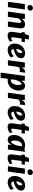

<svg xmlns="http://www.w3.org/2000/svg" viewBox="2586 -3448 1101 6314"><g transform="rotate(90 3137.0 -290.5)"><path d="M39 0 115 -557H291L213 0ZM224 -641Q192 -641 166.5 -665Q141 -689 141 -721Q141 -763 170 -792Q199 -821 244 -821Q280 -821 305 -797.8Q330 -774.5 330 -742Q330 -698 301.8 -669.5Q273.5 -641 224 -641Z M361 0 437 -557H604L597 -456Q631 -507 677.2 -535.5Q723.5 -564 778 -564Q844 -564 878.5 -530Q913 -496 913 -417Q913 -406 909.8 -377.2Q906.5 -348.5 901.8 -313.8Q897 -279 893 -250Q891.5 -240 887.8 -213Q884 -186 879.2 -151.2Q874.5 -116.5 869.8 -83Q865 -49.5 861.8 -26.5Q858.5 -3.5 858 0H684Q695.5 -75 703.8 -137.2Q712 -199.5 718 -249Q724 -299.5 727.8 -333.2Q731.5 -367 732 -385Q733 -411.5 723 -422.2Q713 -433 692 -433Q665 -433 634.5 -407.8Q604 -382.5 583 -341L535 0Z M1140 10Q1087 10 1056 -17.5Q1025 -45 1025 -95Q1025 -99.5 1026.5 -116.5Q1028 -133.5 1030.2 -154.8Q1032.5 -176 1035 -194L1070 -451H1029L1047 -557H1098L1146 -691H1277L1258 -557H1367L1356 -451H1245Q1233.5 -367.5 1226 -313.2Q1218.5 -259 1214 -227.2Q1209.5 -195.5 1207.5 -179Q1205.5 -162.5 1204.8 -155Q1204 -147.5 1204 -141Q1204 -126 1211 -117.5Q1218 -109 1238 -109Q1254 -109 1280.8 -121.5Q1307.5 -134 1323 -149L1350 -66Q1311 -36 1258.2 -13Q1205.5 10 1140 10Z M1625 8Q1552 8 1506 -23Q1458 -54 1436 -104.8Q1414 -155.5 1414 -216Q1414 -315.5 1456 -395Q1497.5 -475.5 1569.2 -519.8Q1641 -564 1728 -564Q1812 -564 1853 -528.2Q1894 -492.5 1894 -436Q1894 -369 1854.5 -321.2Q1815 -273.5 1747.8 -241Q1680.5 -208.5 1597 -187V-173Q1600 -141 1616 -125.5Q1632 -110 1668 -110Q1695.5 -110 1727 -122.5Q1758.5 -135 1785.5 -153.5Q1812.5 -172 1826 -190L1871 -106Q1846.5 -72.5 1806 -46.8Q1765.5 -21 1718 -6.5Q1670.5 8 1625 8ZM1595 -274Q1626 -276 1656.2 -297Q1686.5 -318 1706.2 -350.5Q1726 -383 1726 -419Q1726 -445.5 1717.8 -457.2Q1709.5 -469 1689 -469Q1671 -469 1657.5 -452Q1644 -435 1628 -410Q1607 -376.5 1601.5 -338Q1596 -299.5 1595 -274Z M1959 0 2035 -557H2203L2195 -441Q2206 -473.5 2227 -501.5Q2248 -529.5 2276.5 -546.8Q2305 -564 2338 -564Q2364.5 -564 2372 -558L2341 -381Q2337.5 -387 2322.5 -390.5Q2307.5 -394 2293 -394Q2261 -394 2235.8 -384.2Q2210.5 -374.5 2184 -351L2133 0Z M2367 240 2476 -557H2635L2634 -443Q2659 -494 2698.5 -529Q2738 -564 2792 -564Q2879 -564 2917.5 -507Q2956 -450 2956 -357Q2956 -262.5 2917 -180Q2878 -96 2800 -44Q2722 8 2613 8Q2593 8 2572 5L2539 240ZM2625 -95Q2673 -95 2707 -132Q2740 -169 2757 -227Q2774 -285 2774 -347Q2774 -388.5 2765.8 -416.8Q2757.5 -445 2731 -445Q2712 -445 2692.5 -424Q2673 -403 2656 -371.5Q2639 -340 2626.8 -307.5Q2614.5 -275 2609 -252L2587 -97Q2594 -96.5 2603.5 -95.8Q2613 -95 2625 -95Z M3028 0 3104 -557H3272L3264 -441Q3275 -473.5 3296 -501.5Q3317 -529.5 3345.5 -546.8Q3374 -564 3407 -564Q3433.5 -564 3441 -558L3410 -381Q3406.5 -387 3391.5 -390.5Q3376.5 -394 3362 -394Q3330 -394 3304.8 -384.2Q3279.5 -374.5 3253 -351L3202 0Z M3679 8Q3606 8 3560 -23Q3512 -54 3490 -104.8Q3468 -155.5 3468 -216Q3468 -315.5 3510 -395Q3551.5 -475.5 3623.2 -519.8Q3695 -564 3782 -564Q3866 -564 3907 -528.2Q3948 -492.5 3948 -436Q3948 -369 3908.5 -321.2Q3869 -273.5 3801.8 -241Q3734.5 -208.5 3651 -187V-173Q3654 -141 3670 -125.5Q3686 -110 3722 -110Q3749.5 -110 3781 -122.5Q3812.5 -135 3839.5 -153.5Q3866.5 -172 3880 -190L3925 -106Q3900.5 -72.5 3860 -46.8Q3819.5 -21 3772 -6.5Q3724.5 8 3679 8ZM3649 -274Q3680 -276 3710.2 -297Q3740.5 -318 3760.2 -350.5Q3780 -383 3780 -419Q3780 -445.5 3771.8 -457.2Q3763.5 -469 3743 -469Q3725 -469 3711.5 -452Q3698 -435 3682 -410Q3661 -376.5 3655.5 -338Q3650 -299.5 3649 -274Z M4147 10Q4094 10 4063 -17.5Q4032 -45 4032 -95Q4032 -99.5 4033.5 -116.5Q4035 -133.5 4037.2 -154.8Q4039.5 -176 4042 -194L4077 -451H4036L4054 -557H4105L4153 -691H4284L4265 -557H4374L4363 -451H4252Q4240.5 -367.5 4233 -313.2Q4225.5 -259 4221 -227.2Q4216.5 -195.5 4214.5 -179Q4212.5 -162.5 4211.8 -155Q4211 -147.5 4211 -141Q4211 -126 4218 -117.5Q4225 -109 4245 -109Q4261 -109 4287.8 -121.5Q4314.5 -134 4330 -149L4357 -66Q4318 -36 4265.2 -13Q4212.5 10 4147 10Z M4583 8Q4497 8 4458 -50Q4419 -108 4419 -201Q4419 -278 4443.5 -344Q4468 -410 4513.5 -459.5Q4559 -509 4622 -536.5Q4685 -564 4762 -564Q4791.5 -564 4824.8 -557.5Q4858 -551 4884 -542L4973 -564L4895 0H4739L4744 -121Q4720 -67 4679 -29.5Q4638 8 4583 8ZM4644 -109Q4662.5 -109 4681 -129.2Q4699.5 -149.5 4716 -179.8Q4732.5 -210 4745 -241.5Q4757.5 -273 4764 -296L4787 -459Q4773.5 -462 4750 -462Q4702 -462 4669 -426Q4635.5 -389.5 4618.2 -331.5Q4601 -273.5 4601 -211Q4601 -109 4644 -109Z M5169 10Q5116 10 5085 -17.5Q5054 -45 5054 -95Q5054 -99.5 5055.5 -116.5Q5057 -133.5 5059.2 -154.8Q5061.5 -176 5064 -194L5099 -451H5058L5076 -557H5127L5175 -691H5306L5287 -557H5396L5385 -451H5274Q5262.5 -367.5 5255 -313.2Q5247.5 -259 5243 -227.2Q5238.5 -195.5 5236.5 -179Q5234.5 -162.5 5233.8 -155Q5233 -147.5 5233 -141Q5233 -126 5240 -117.5Q5247 -109 5267 -109Q5283 -109 5309.8 -121.5Q5336.5 -134 5352 -149L5379 -66Q5340 -36 5287.2 -13Q5234.5 10 5169 10Z M5446 0 5522 -557H5698L5620 0ZM5631 -641Q5599 -641 5573.5 -665Q5548 -689 5548 -721Q5548 -763 5577 -792Q5606 -821 5651 -821Q5687 -821 5712 -797.8Q5737 -774.5 5737 -742Q5737 -698 5708.8 -669.5Q5680.5 -641 5631 -641Z M5978 8Q5905 8 5859 -23Q5811 -54 5789 -104.8Q5767 -155.5 5767 -216Q5767 -315.5 5809 -395Q5850.5 -475.5 5922.2 -519.8Q5994 -564 6081 -564Q6165 -564 6206 -528.2Q6247 -492.5 6247 -436Q6247 -369 6207.5 -321.2Q6168 -273.5 6100.8 -241Q6033.5 -208.5 5950 -187V-173Q5953 -141 5969 -125.5Q5985 -110 6021 -110Q6048.5 -110 6080 -122.5Q6111.5 -135 6138.5 -153.5Q6165.5 -172 6179 -190L6224 -106Q6199.5 -72.5 6159 -46.8Q6118.5 -21 6071 -6.5Q6023.5 8 5978 8ZM5948 -274Q5979 -276 6009.2 -297Q6039.5 -318 6059.2 -350.5Q6079 -383 6079 -419Q6079 -445.5 6070.8 -457.2Q6062.5 -469 6042 -469Q6024 -469 6010.5 -452Q5997 -435 5981 -410Q5960 -376.5 5954.5 -338Q5949 -299.5 5948 -274Z"/></g></svg>

Font: Merriweather Sans ExtraBold
Style: Italic
Weight: 800
Italic angle: -7.5°
Designer: Eben Sorkin
Foundry: Eben Sorkin
Version: Version 2.001; ttfautohint (v1.8.3)